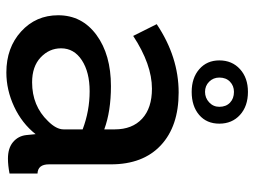

<svg xmlns="http://www.w3.org/2000/svg" viewBox="-118 -672 800 604"><g transform="rotate(90 282.0 -370.0)"><path d="M269 -750Q314 -750 341.5 -725Q369 -700 369 -660Q369 -620 341.5 -596.5Q314 -573 269 -573Q225 -573 197.5 -597Q170 -621 170 -660Q170 -700 197.5 -725Q225 -750 269 -750ZM224 -660Q224 -641 237 -628Q250 -615 269 -615Q288 -615 302 -628Q316 -641 316 -660Q316 -681 303 -693.5Q290 -706 269 -706Q250 -706 237 -693.5Q224 -681 224 -660ZM28 -153Q28 -228 90 -273.5Q152 -319 251 -319Q330 -319 387 -298V-331Q387 -386 353.5 -417Q320 -448 259 -448Q183 -448 93 -389L56 -463Q159 -532 271 -532Q377 -532 437 -476Q497 -420 497 -319V-124Q497 -89 526 -88V0Q500 5 479 5Q446 5 427 -11Q408 -27 405 -52L402 -82Q368 -39 315.5 -14.5Q263 10 208 10Q130 10 79 -36.5Q28 -83 28 -153ZM361 -121Q387 -147 387 -170V-230Q329 -252 267 -252Q207 -252 169.5 -227.5Q132 -203 132 -162Q132 -125 160.5 -98Q189 -71 239 -71Q313 -71 361 -121Z"/></g></svg>

Font: Raleway-v4020 SemiBold
Style: Regular
Weight: 600
Designer: Matt McInerney, Pablo Impallari, Rodrigo Fuenzalida
Foundry: Matt McInerney, Pablo Impallari, Rodrigo Fuenzalida
Version: Version 4.020;PS 004.020;hotconv 1.0.88;makeotf.lib2.5.64775